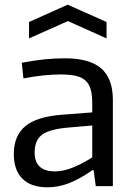

<svg xmlns="http://www.w3.org/2000/svg" viewBox="-20 -795 573 820"><path d="M104 -701 269 -775 435 -701V-631L270 -705L104 -631ZM215 -63Q251 -63 292.5 -80Q334 -97 374 -123V-259L269 -250Q191 -243 159.5 -219.5Q128 -196 128 -144Q128 -63 215 -63ZM183 5Q113 5 76 -31.5Q39 -68 39 -137Q39 -215 88 -256Q137 -297 245 -305L374 -315V-354Q374 -389 367.5 -412.5Q361 -436 345.5 -450.5Q330 -465 304 -471Q278 -477 239 -477Q205 -477 165.5 -473Q126 -469 80 -460L73 -527Q126 -537 169.5 -541.5Q213 -546 257 -546Q362 -546 412 -503Q462 -460 462 -369V0H389L380 -68H374Q325 -33 278 -14Q231 5 183 5Z"/></svg>

Font: EncodeSans
Style: Regular
Weight: 400
Designer: Pablo Impallari, Andres Torresi
Foundry: Pablo Impallari, Andres Torresi
Version: Version 1.000; ttfautohint (v1.4.1)